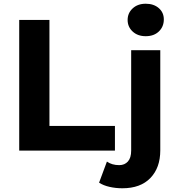

<svg xmlns="http://www.w3.org/2000/svg" viewBox="-20 -807 951 1029"><path d="M83 0V-700H245V-132H596V0ZM636 202Q600 202 567 194.5Q534 187 511 172L553 59Q580 78 619 78Q648 78 665.5 58.5Q683 39 683 0V-538H839V-1Q839 92 786 147Q733 202 636 202ZM761 -613Q718 -613 691 -638Q664 -663 664 -700Q664 -737 691 -762Q718 -787 761 -787Q804 -787 831 -763.5Q858 -740 858 -703Q858 -664 831.5 -638.5Q805 -613 761 -613Z"/></svg>

Font: MOST Montserrat
Style: Bold
Weight: 700
Designer: Julieta Ulanovsky
Foundry: Julieta Ulanovsky
Version: Version 8.000;March 11, 2024;FontCreator 15.0.0.2926 64-bit